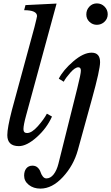

<svg xmlns="http://www.w3.org/2000/svg" viewBox="-20 -850 654 1130"><path d="M183 -691Q198 -751 198 -755Q198 -790 122 -790L130 -820L313 -829L134 -172Q118 -114 118 -90Q118 -67 139 -67Q167 -67 202.5 -107Q238 -147 256 -181L286 -164Q255 -95 196 -42.5Q137 10 91 10Q23 10 23 -55Q23 -97 50 -202ZM550 -704Q525 -704 506.5 -721.5Q488 -739 488 -765Q488 -792 506 -811Q524 -830 550 -830Q577 -830 595.5 -811Q614 -792 614 -766Q614 -740 595 -722Q576 -704 550 -704ZM324 113Q314 153 295.5 176.5Q277 200 253 200Q241 200 232 188.5Q223 177 218.5 162.5Q214 148 202 136.5Q190 125 171 125Q148 125 135 141Q122 157 122 184Q122 216 149.5 238Q177 260 218 260Q287 260 350 192Q413 124 438 34L521 -267Q569 -440 569 -484Q569 -540 519 -540Q471 -540 411.5 -489Q352 -438 326 -387L355 -369Q367 -392 394.5 -423Q422 -454 441 -454Q456 -454 456 -434Q456 -415 435 -331Z"/></svg>

Font: Libre Baskerville
Style: Italic
Weight: 400
Italic angle: -15°
Designer: Pablo Impallari, Rodrigo Fuenzalida
Foundry: Pablo Impallari, Rodrigo Fuenzalida
Version: Version 1.051;Glyphs 3.2.3 (3260)